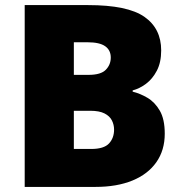

<svg xmlns="http://www.w3.org/2000/svg" viewBox="-20 -734 714 754"><path d="M326 -714Q481 -714 547 -668Q613 -622 613 -536Q613 -489 596 -456.5Q579 -424 553.5 -405Q528 -386 501 -379V-374Q530 -367 559 -350Q588 -333 607.5 -299.5Q627 -266 627 -209Q627 -144 594 -97Q561 -50 500 -25Q439 0 355 0H77V-714ZM328 -440Q376 -440 395.5 -460Q415 -480 415 -508Q415 -537 393 -552.5Q371 -568 324 -568H270V-440ZM270 -299V-149H338Q388 -149 408 -170.5Q428 -192 428 -225Q428 -244 419.5 -261Q411 -278 390.5 -288.5Q370 -299 334 -299Z"/></svg>

Font: Noto Sans Hebrew Black
Style: Regular
Weight: 900
Designer: Monotype Design Team
Foundry: Monotype Imaging Inc.
Version: Version 2.003